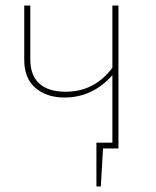

<svg xmlns="http://www.w3.org/2000/svg" viewBox="-20 -539 568 697"><path d="M410 -519V0H354L346 138H330V-21H388V-266Q316 -185 214 -185Q149 -185 108.5 -220Q68 -255 68 -321V-519H90V-323Q90 -265 123 -235.5Q156 -206 218 -206Q323 -206 388 -293V-519Z"/></svg>

Font: FiraSans
Style: Regular
Weight: 150
Designer: Carrois Corporate & Edenspiekermann AG
Foundry: Carrois Corporate GbR & Edenspiekermann AG
Version: Version 3.106;PS 003.106;hotconv 1.0.70;makeotf.lib2.5.58329